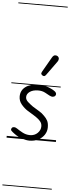

<svg xmlns="http://www.w3.org/2000/svg" viewBox="-98 -1264 634 1734"><g transform="rotate(5 219.0 -397.0)"><path d="M203 9Q174 9 135.8 -3Q97.5 -15 62 -42Q43.5 -55.5 34 -65.5Q24.5 -75.5 33.5 -89.5Q39 -100 54 -100Q69 -100 84 -89Q101 -76.5 133.8 -58.8Q166.5 -41 203 -41Q245 -41 272 -67.8Q299 -94.5 299 -128Q299 -151.5 287.8 -167.2Q276.5 -183 262 -194.5Q246.5 -207.5 221 -223.2Q195.5 -239 165 -257.5Q134.5 -276.5 107.5 -308.2Q80.5 -340 80.5 -380.5Q80.5 -435.5 123.2 -468Q166 -500.5 243.5 -500.5Q272 -500.5 304.8 -493.8Q337.5 -487 376.5 -465Q396.5 -454 403 -441.8Q409.5 -429.5 402 -417Q395.5 -406.5 381 -404.5Q366.5 -402.5 348.5 -412Q336 -419 307.8 -434.2Q279.5 -449.5 243.5 -449.5Q196.5 -449.5 167.8 -429.8Q139 -410 139 -380.5Q139 -356.5 161.5 -336.8Q184 -317 207 -300.5Q237.5 -280.5 264.8 -265.2Q292 -250 315 -225.5Q334 -207.5 346 -185.2Q358 -163 358 -124.5Q358 -88 338 -57.5Q318 -27 283 -9Q248 9 203 9ZM203 9Q174 9 135.8 -3Q97.5 -15 62 -42Q43.5 -55.5 34 -65.5Q24.5 -75.5 33.5 -89.5Q39 -100 54 -100Q69 -100 84 -89Q101 -76.5 133.8 -58.8Q166.5 -41 203 -41Q245 -41 272 -67.8Q299 -94.5 299 -128Q299 -151.5 287.8 -167.2Q276.5 -183 262 -194.5Q246.5 -207.5 221 -223.2Q195.5 -239 165 -257.5Q134.5 -276.5 107.5 -308.2Q80.5 -340 80.5 -380.5Q80.5 -435.5 123.2 -468Q166 -500.5 243.5 -500.5Q272 -500.5 304.8 -493.8Q337.5 -487 376.5 -465Q396.5 -454 403 -441.8Q409.5 -429.5 402 -417Q395.5 -406.5 381 -404.5Q366.5 -402.5 348.5 -412Q336 -419 307.8 -434.2Q279.5 -449.5 243.5 -449.5Q196.5 -449.5 167.8 -429.8Q139 -410 139 -380.5Q139 -356.5 161.5 -336.8Q184 -317 207 -300.5Q237.5 -280.5 264.8 -265.2Q292 -250 315 -225.5Q334 -207.5 346 -185.2Q358 -163 358 -124.5Q358 -88 338 -57.5Q318 -27 283 -9Q248 9 203 9ZM270 -587Q262 -592 258 -599.5Q254 -607 263 -622.5L340 -756.5Q352.5 -778 367.8 -778.8Q383 -779.5 392 -772Q403.5 -761.5 403 -748.8Q402.5 -736 394 -724L301.5 -596Q292.5 -583.5 284.8 -583.2Q277 -583 270 -587ZM-5 424.5H442.5V432.5H-5ZM-5 -16H442.5V0H-5ZM-5 -501.5H442.5V-493.5H-5ZM-5 -1226H442.5V-1218H-5Z"/></g></svg>

Font: Edu AU VIC WA NT Guides
Style: Regular
Weight: 400
Designer: Tina and Corey Anderson, Eben Sorkin, Mirko Velimirovic
Foundry: Google for Education
Version: Version 1.001